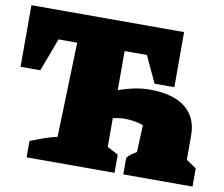

<svg xmlns="http://www.w3.org/2000/svg" viewBox="-78 -750 981 841"><g transform="rotate(10 412.5 -330.0)"><path d="M91 0V-73Q120 -84 148.5 -94.5Q177 -105 209 -112L222 -533H139L84 -386H-4V-660H675V-415H587L532 -533H433V-359Q469 -372 504 -379Q539 -386 571 -386Q675 -386 729.5 -343Q784 -300 784 -220V-111L829 -81V0H521V-74Q530 -85 543 -94Q556 -103 563 -107L568 -227Q557 -232 534 -236.5Q511 -241 486 -241Q464 -241 433 -235V-107L482 -81V0Z"/></g></svg>

Font: Piazzolla Black
Style: Regular
Weight: 900
Designer: Juan Pablo del Peral
Foundry: Huerta Tipografica
Version: Version 1.330